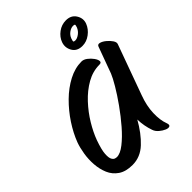

<svg xmlns="http://www.w3.org/2000/svg" viewBox="-204 -760 899 899"><g transform="rotate(-45 245.5 -311.0)"><path d="M360 -403Q316 -403 275.5 -380Q235 -357 200.5 -320Q166 -283 141 -241.5Q116 -200 102 -162Q85 -114 83.5 -88.5Q82 -63 88.5 -52.5Q95 -42 103 -40.5Q111 -39 112 -39Q135 -39 165.5 -63Q196 -87 228 -124Q260 -161 289.5 -202.5Q319 -244 340 -279.5Q361 -315 369 -335L417 -466Q421 -477 434 -473.5Q447 -470 461 -458.5Q475 -447 484 -433.5Q493 -420 489 -410L399 -162Q380 -111 378.5 -64.5Q377 -18 389 13Q395 29 387 33Q379 37 365 31Q351 25 337.5 13.5Q324 2 319 -13Q305 -53 304 -96Q271 -37 230.5 1Q190 39 138 39Q94 39 67 20.5Q40 2 27.5 -27.5Q15 -57 12.5 -91.5Q10 -126 15.5 -159.5Q21 -193 30 -218Q47 -263 76.5 -308Q106 -353 144 -390.5Q182 -428 225 -450.5Q268 -473 311 -473Q325 -473 339 -462.5Q353 -452 363 -438Q373 -424 373.5 -413.5Q374 -403 360 -403ZM366 -521Q331 -521 316 -547Q301 -573 311 -601Q320 -626 343.5 -643.5Q367 -661 396 -661Q430 -661 446 -635.5Q462 -610 452 -583Q442 -557 418 -539Q394 -521 366 -521ZM361 -563Q373 -563 387.5 -573.5Q402 -584 409 -601Q414 -615 411 -617Q408 -619 401 -619Q388 -619 374 -609Q360 -599 354 -583Q348 -567 351.5 -565Q355 -563 361 -563Z"/></g></svg>

Font: Story Script
Style: Regular
Weight: 400
Designer: Lana Roulhac, Ben Buysse
Version: Version 1.000; ttfautohint (v1.8.4.7-5d5b)